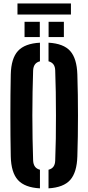

<svg xmlns="http://www.w3.org/2000/svg" viewBox="-20 -1048 495 1077"><path d="M204.1 8.5Q119 4 80.7 -38.1Q42.5 -80.1 40.4 -170.5Q39.2 -226.3 38.7 -284Q38.2 -341.7 38.2 -400.3Q38.2 -458.9 38.7 -516.6Q39.2 -574.3 40.4 -630.2Q42.5 -720.3 80.7 -762.1Q119 -804 204.1 -808.5V-704.1Q185.4 -699.5 176.1 -686.7Q166.8 -674 165.8 -652.7Q163.8 -595.7 162.7 -531.6Q161.5 -467.6 161.5 -401Q161.5 -334.4 162.7 -270.1Q163.9 -205.7 165.8 -147.9Q166.8 -126.4 176.1 -113.5Q185.4 -100.6 204.1 -95.9ZM252.2 8.5V-95.9Q270.8 -100.6 280 -113.5Q289.2 -126.4 289.7 -147.9Q292.1 -205.7 293.1 -270.1Q294 -334.4 293.9 -401Q293.9 -467.6 292.9 -531.6Q292 -595.7 289.7 -652.7Q289.2 -674 279.9 -686.6Q270.5 -699.3 252.2 -704.1V-808.5Q336.8 -803.7 373.9 -761.7Q411.1 -719.7 413.9 -630.2Q415.7 -573.6 416.6 -515.8Q417.4 -458 417.4 -399.7Q417.4 -341.4 416.6 -283.8Q415.7 -226.3 413.9 -170.5Q411.1 -80.7 373.9 -38.7Q336.8 3.4 252.2 8.5ZM252.6 -840V-925.7H338.3V-840ZM117.7 -840V-925.7H203.3V-840ZM78 -1028.4H377.9V-966.4H78Z"/></svg>

Font: Big Shoulders Stencil Thin
Style: Regular
Weight: 100
Designer: Patric King
Foundry: XO Type Co
Version: Version 2.001